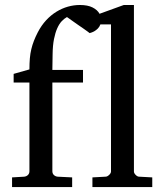

<svg xmlns="http://www.w3.org/2000/svg" viewBox="-20 -757 663 777"><path d="M354 0V-39.1L407.2 -42Q414.1 -42 421.6 -49.1Q429.2 -56.2 429.2 -63V-658.2H386.2Q382.8 -648.4 376.2 -641.8Q369.6 -635.3 363 -631.3Q356.4 -627.4 350.6 -625.5Q344.7 -623.5 342.8 -623Q341.8 -624 334.7 -629.2Q327.6 -634.3 317.6 -641.4Q307.6 -648.4 296.1 -656.2Q284.7 -664.1 274.9 -671.1Q265.1 -678.2 258.3 -682.9Q251.5 -687.5 251 -688Q240.2 -682.1 230 -671.4Q219.7 -660.6 211.7 -642.6Q203.6 -624.5 198.5 -598.9Q193.4 -573.2 192.9 -538.1L191.9 -474.1H315.9V-422.9H191.9V-64Q191.9 -54.7 198 -48.8Q204.1 -43 212.9 -42L272 -39.1V0H28.8V-39.1L78.1 -42Q86.9 -43 93 -48.8Q99.1 -54.7 99.1 -64V-422.9H35.2V-458L99.1 -476.1Q99.1 -501 100.8 -520.8Q102.5 -540.5 106.7 -557.9Q110.8 -575.2 117.2 -591.6Q123.5 -607.9 132.8 -626Q147.5 -654.3 166.7 -675Q186 -695.8 208.3 -709.5Q230.5 -723.1 254.6 -730Q278.8 -736.8 303.2 -736.8Q335 -736.8 354.7 -726.8Q374.5 -716.8 382.8 -701.2L481 -736.8H522V-63Q522 -56.2 529.1 -49.1Q536.1 -42 543 -42L596.2 -39.1V0Z"/></svg>

Font: Charis SIL Phon
Style: Regular
Weight: 400
Foundry: SIL International
Version: Version 5.000